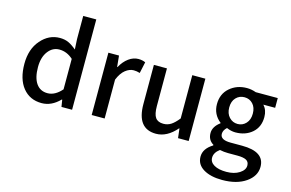

<svg xmlns="http://www.w3.org/2000/svg" viewBox="-122 -1093 2477 1636"><g transform="rotate(15 1117.0 -275.0)"><path d="M277.3 12.7Q172.9 12.7 111.3 -63.5Q49.8 -139.6 49.8 -274.4Q49.8 -403.3 119.6 -483.9Q189.5 -564.5 286.1 -564.5Q330.1 -564.5 362.8 -549.3Q395.5 -534.2 433.6 -502L428.7 -592.8V-796.9H543.9V0H450.2L440.4 -61.5H436.5Q364.3 12.7 277.3 12.7ZM303.7 -82Q370.1 -82 428.7 -149.4V-418Q374 -467.8 307.6 -467.8Q248 -467.8 208.5 -415.5Q168.9 -363.3 168.9 -276.4Q168.9 -182.6 204.1 -132.3Q239.3 -82 303.7 -82Z M716.8 0V-549.8H810.5L820.3 -451.2H823.2Q852.5 -504.9 893.6 -534.7Q934.6 -564.5 978.5 -564.5Q1013.7 -564.5 1041 -551.8L1019.5 -452.1Q991.2 -460.9 964.8 -460.9Q927.7 -460.9 891.6 -432.1Q855.5 -403.3 831.1 -342.8V0Z M1286.1 12.7Q1118.2 12.7 1118.2 -204.1V-549.8H1233.4V-217.8Q1233.4 -146.5 1254.9 -116.2Q1276.4 -85.9 1325.2 -85.9Q1362.3 -85.9 1392.1 -105Q1421.9 -124 1457 -168V-549.8H1572.3V0H1478.5L1468.8 -83H1465.8Q1382.8 12.7 1286.1 12.7Z M1932.6 247.1Q1830.1 247.1 1767.1 209Q1704.1 170.9 1704.1 101.6Q1704.1 31.2 1784.2 -17.6V-23.4Q1734.4 -52.7 1734.4 -114.3Q1734.4 -170.9 1794.9 -215.8V-219.7Q1723.6 -276.4 1723.6 -366.2Q1723.6 -457 1785.6 -510.7Q1847.7 -564.5 1936.5 -564.5Q1976.6 -564.5 2016.6 -549.8H2210.9V-463.9H2106.4Q2142.6 -425.8 2142.6 -363.3Q2142.6 -275.4 2084 -224.6Q2025.4 -173.8 1936.5 -173.8Q1899.4 -173.8 1859.4 -191.4Q1829.1 -164.1 1829.1 -132.8Q1829.1 -79.1 1920.9 -79.1H2022.5Q2220.7 -79.1 2220.7 54.7Q2220.7 136.7 2141.1 191.9Q2061.5 247.1 1932.6 247.1ZM1832 -366.2Q1832 -312.5 1862.3 -280.3Q1892.6 -248 1936.5 -248Q1980.5 -248 2010.3 -280.3Q2040 -312.5 2040 -366.2Q2040 -419.9 2010.7 -451.7Q1981.4 -483.4 1936.5 -483.4Q1891.6 -483.4 1861.8 -452.1Q1832 -420.9 1832 -366.2ZM1949.2 170.9Q2018.6 170.9 2064 141.6Q2109.4 112.3 2109.4 73.2Q2109.4 40 2084 26.4Q2058.6 12.7 2005.9 12.7H1922.9Q1886.7 12.7 1849.6 4.9Q1801.8 40 1801.8 85Q1801.8 125 1841.3 147.9Q1880.9 170.9 1949.2 170.9Z"/></g></svg>

Font: Gen Shin Gothic Medium
Style: Regular
Weight: 500
Designer: [Source Han Sans]
Ryoko NISHIZUKA  (kana & ideographs); Paul D. Hunt (Latin, Greek & Cyrillic); Wenlong ZHANG  (bopomofo
Version: Version 1.002.20150607